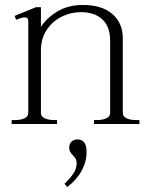

<svg xmlns="http://www.w3.org/2000/svg" viewBox="-20 -500 609 774"><path d="M542 -16V0H359V-16H371Q393 -16 408.5 -23Q424 -30 424 -45V-336Q424 -392 393 -421.5Q362 -451 306 -451Q265 -451 228 -432.5Q191 -414 168 -379Q145 -344 145 -297V-45Q145 -30 160.5 -23Q176 -16 198 -16H210V0H27V-16H41Q63 -16 78.5 -23Q94 -30 94 -45V-415Q94 -430 79 -430Q68 -430 45 -420L39 -436L125 -471H145V-391Q166 -426 210 -453Q254 -480 314 -480Q391 -480 433 -443.5Q475 -407 475 -346V-45Q475 -30 490.5 -23Q506 -16 528 -16ZM329 112Q329 152 309 188.5Q289 225 251 254L240 241Q262 220 275.5 200Q289 180 289 158Q289 147 285.5 141Q282 135 274 126Q267 119 263 112Q259 105 259 96Q259 81 268 71.5Q277 62 292 62Q329 62 329 112Z"/></svg>

Font: Taviraj ExtraLight
Style: Regular
Weight: 275
Designer: Katatrad Team
Foundry: CadsonDemak
Version: Version 1.001